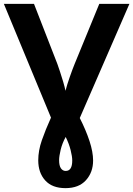

<svg xmlns="http://www.w3.org/2000/svg" viewBox="-20 -734 690 994"><path d="M319 240Q250 240 214 200Q178 160 178 96Q178 46 196.5 -7.5Q215 -61 244 -125L0 -714H156L277 -403Q282 -389 290.5 -363.5Q299 -338 307 -311Q315 -284 319 -264Q327 -295 341 -335Q355 -375 366 -402L494 -714H650L393 -123Q425 -60 443.5 -3.5Q462 53 462 97Q462 158 425 199Q388 240 319 240ZM320 151Q354 151 354 97Q354 76 345.5 42.5Q337 9 320 -25Q302 8 294 41.5Q286 75 286 95Q286 124 295.5 137.5Q305 151 320 151Z"/></svg>

Font: Noto IKEA Arabic
Style: Bold
Weight: 700
Designer: Monotype Design Team
Foundry: Monotype Imaging Inc.
Version: Version 1.200